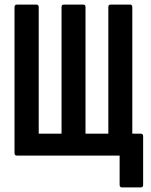

<svg xmlns="http://www.w3.org/2000/svg" viewBox="-20 -675 655 833"><path d="M509 138Q499 138 499 127V0H53Q43 0 43 -11V-644Q43 -655 53 -655H138Q148 -655 148 -644V-95H247V-644Q247 -655 256 -655H342Q351 -655 351 -644V-95H450V-644Q450 -655 459 -655H545Q554 -655 554 -644V-95H591Q596 -95 598.5 -92Q601 -89 601 -84V127Q601 138 591 138Z"/></svg>

Font: Sofia Sans Extra Condensed
Style: Bold
Weight: 700
Designer: Botio Nikoltchev, Ani Petrova
Foundry: lettersoup
Version: Version 4.101